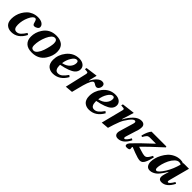

<svg xmlns="http://www.w3.org/2000/svg" viewBox="395 -1916 3342 3342"><g transform="rotate(45 2066.0 -245.0)"><path d="M73 -155Q73 -202 85.5 -250.5Q98 -299 124 -344Q150 -389 186 -424.5Q222 -460 273.5 -481Q325 -502 384 -502Q452 -502 492.5 -475Q533 -448 533 -405Q533 -380 504 -361Q475 -342 446 -342Q416 -342 405 -389Q395 -428 385.5 -442Q376 -456 361 -456Q314 -456 270 -360Q226 -264 226 -162Q226 -54 297 -54Q341 -54 376.5 -88Q412 -122 448 -180L478 -159Q392 12 234 12Q162 12 117.5 -28.5Q73 -69 73 -155Z M533 -174Q533 -280 592 -371Q676 -502 837 -502Q879 -502 914 -493Q949 -484 980 -463Q1011 -442 1029 -402.5Q1047 -363 1047 -308Q1047 -213 985 -115Q905 12 740 12Q636 12 584.5 -38.5Q533 -89 533 -174ZM678 -107Q678 -34 738 -34Q775 -34 807.5 -76Q840 -118 859.5 -176.5Q879 -235 890.5 -289Q902 -343 902 -374Q902 -456 845 -456Q783 -456 730 -339Q678 -220 678 -107Z M1091 -161Q1091 -286 1172 -388Q1263 -502 1402 -502Q1467 -502 1508.5 -470Q1550 -438 1550 -386Q1550 -328 1504 -286Q1435 -225 1240 -187V-163Q1240 -117 1258.5 -85.5Q1277 -54 1318 -54Q1361 -54 1398 -84Q1435 -114 1478 -176L1508 -152Q1417 12 1254 12Q1224 12 1197.5 4Q1171 -4 1146 -22.5Q1121 -41 1106 -76.5Q1091 -112 1091 -161ZM1244 -232Q1328 -249 1375 -299.5Q1422 -350 1422 -412Q1422 -456 1385 -456Q1341 -456 1298 -387Q1255 -318 1244 -232Z M1580 12 1673 -391Q1682 -431 1658 -434L1599 -440L1606 -473L1819 -502L1824 -497L1787 -352H1792Q1831 -422 1875 -462Q1919 -502 1964 -502Q2026 -502 2026 -443Q2026 -412 2006.5 -384.5Q1987 -357 1958 -357Q1937 -357 1910 -376Q1887 -392 1872 -392Q1826 -392 1775 -213Q1765 -178 1746.5 -104Q1728 -30 1720 0Z M1981 -161Q1981 -286 2062 -388Q2153 -502 2292 -502Q2357 -502 2398.5 -470Q2440 -438 2440 -386Q2440 -328 2394 -286Q2325 -225 2130 -187V-163Q2130 -117 2148.5 -85.5Q2167 -54 2208 -54Q2251 -54 2288 -84Q2325 -114 2368 -176L2398 -152Q2307 12 2144 12Q2114 12 2087.5 4Q2061 -4 2036 -22.5Q2011 -41 1996 -76.5Q1981 -112 1981 -161ZM2134 -232Q2218 -249 2265 -299.5Q2312 -350 2312 -412Q2312 -456 2275 -456Q2231 -456 2188 -387Q2145 -318 2134 -232Z M2464 12 2567 -391Q2579 -431 2552 -434L2492 -440L2500 -473L2733 -502L2738 -497L2670 -280H2676Q2728 -377 2794 -439.5Q2860 -502 2932 -502Q2972 -502 2993.5 -482Q3015 -462 3016 -429.5Q3017 -397 3007 -357L2932 -115Q2918 -68 2943 -68Q2960 -68 2984 -97.5Q3008 -127 3029 -166L3058 -148Q2980 12 2857 12Q2810 12 2791.5 -19Q2773 -50 2789 -107L2865 -363Q2883 -422 2845 -422Q2812 -422 2757.5 -349.5Q2703 -277 2677 -213Q2637 -111 2605 0Z M3037 -19Q3037 -47 3064 -78Q3158 -180 3389 -394V-396H3244Q3205 -396 3185 -376.5Q3165 -357 3137 -306L3112 -318Q3143 -440 3189 -490H3552L3560 -474Q3293 -229 3226 -156V-150Q3244 -147 3297 -128Q3366 -105 3399 -105Q3417 -105 3432 -113Q3447 -121 3458.5 -135.5Q3470 -150 3480 -166Q3490 -182 3501 -203Q3504 -208 3505 -211L3534 -201Q3522 -151 3512 -118.5Q3502 -86 3486 -53Q3470 -20 3449 -4Q3428 12 3401 12Q3354 12 3250 -28Q3149 -68 3148 -68Q3138 -68 3138 -50L3142 -20Q3143 -4 3125 4Q3107 12 3075 12Q3037 12 3037 -19Z M3546 -108Q3546 -149 3559 -199Q3572 -249 3600.5 -303Q3629 -357 3668.5 -401Q3708 -445 3767 -473.5Q3826 -502 3894 -502Q3937 -502 3965 -485L3969 -494H4106L4005 -115Q3993 -68 4016 -68Q4048 -68 4103 -165L4132 -149Q4051 12 3933 12Q3835 12 3871 -114L3896 -202H3890Q3869 -166 3855 -144Q3841 -122 3815 -88.5Q3789 -55 3766 -36Q3743 -17 3710.5 -2.5Q3678 12 3644 12Q3594 12 3570 -22.5Q3546 -57 3546 -108ZM3700 -115Q3700 -68 3729 -68Q3770 -68 3849 -194Q3917 -306 3952 -442Q3932 -456 3903 -456Q3863 -456 3824 -417.5Q3785 -379 3758.5 -324.5Q3732 -270 3716 -212.5Q3700 -155 3700 -115Z"/></g></svg>

Font: Lingua Franca
Style: Bold Italic
Weight: 700
Italic angle: -13°
Version: Version 1.19